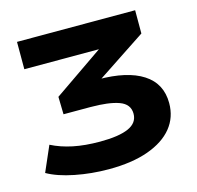

<svg xmlns="http://www.w3.org/2000/svg" viewBox="-102 -610 934 909"><g transform="rotate(-15 365.0 -155.5)"><path d="M323 192Q238 192 157.5 176Q77 160 26 131L80 7Q127 31 185 43Q243 55 316 55Q409 55 456 34Q503 13 503 -32Q503 -79 453.5 -97Q404 -115 312 -115H182L180 -201L486 -412L479 -369H58V-503H637V-389L356 -203L311 -232H383Q525 -232 602 -182.5Q679 -133 679 -37Q679 33 637.5 84Q596 135 516.5 163.5Q437 192 323 192Z"/></g></svg>

Font: Nunito Sans 7pt Expanded ExtraBold
Style: Regular
Weight: 800
Width: 7
Designer: Vernon Adams
Foundry: Vernon Adams
Version: Version 3.101;gftools[0.9.27]